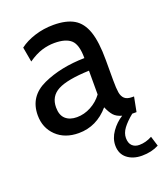

<svg xmlns="http://www.w3.org/2000/svg" viewBox="-132 -589 760 887"><g transform="rotate(-20 248.5 -146.0)"><path d="M497 189Q461 208 414 208Q370 208 341.5 185.5Q313 163 313 122Q313 87 335.5 55Q358 23 390 3Q364 -4 350.5 -19Q337 -34 325 -62Q263 10 175 10Q107 10 65.5 -30Q24 -70 24 -132Q24 -225 112 -265Q200 -305 317 -307Q317 -373 291.5 -396.5Q266 -420 210 -420Q179 -420 148 -410.5Q117 -401 81 -376L68 -449Q98 -472 142 -486Q186 -500 234 -500Q297 -500 334.5 -478Q372 -456 389.5 -405Q407 -354 407 -265V-165Q407 -125 410.5 -104.5Q414 -84 426 -73Q438 -62 463 -62H472L458 10H451H437Q405 36 388 59Q371 82 371 106Q371 131 384 144Q397 157 419 157Q451 157 482 140ZM317 -245Q209 -241 162.5 -216.5Q116 -192 116 -137Q116 -99 136.5 -80.5Q157 -62 192 -62Q228 -62 261.5 -80Q295 -98 317 -128Z"/></g></svg>

Font: Cabin
Style: Regular
Weight: 400
Designer: Pablo Impallari
Foundry: Pablo Impallari. http://www.impallari.com Igino Marini. http://www.ikern.com
Version: Version 2.200